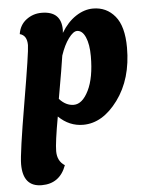

<svg xmlns="http://www.w3.org/2000/svg" viewBox="-53 -529 641 825"><g transform="rotate(-5 267.5 -116.0)"><path d="M379 -484Q437 -484 473.5 -440Q510 -396 510 -304Q510 -169 444 -79.5Q378 10 294 10Q234 10 188 -35Q168 76 168 113Q168 156 200 176Q172 253 94 253Q13 253 13 156Q13 110 50 -106.5Q87 -323 87 -352Q87 -394 56 -402Q62 -441 91 -463Q120 -485 157 -485Q242 -485 242 -404Q242 -396 241 -391Q268 -436 304.5 -460Q341 -484 379 -484ZM230 -294Q224 -251 199 -110Q227 -79 261 -79Q298 -79 325 -133.5Q352 -188 352 -281Q352 -332 338.5 -363Q325 -394 302 -394Q286 -394 265.5 -366.5Q245 -339 230 -294Z"/></g></svg>

Font: Overlock Black
Style: Italic
Weight: 900
Designer: Dario Muhafara
Foundry: Dario Manuel Muhafara
Version: Version 1.002